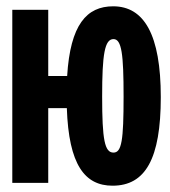

<svg xmlns="http://www.w3.org/2000/svg" viewBox="-20 -580 540 609"><path d="M19 0H133V-237H192C198 -57 249 9 337 9C441 9 490 -76 490 -272C490 -470 437 -560 339 -560C255 -560 203 -502 193 -339H133V-549H19ZM340 -96C312 -96 304 -136 304 -274C304 -408 312 -456 340 -456C366 -456 372 -408 372 -274C372 -135 366 -96 340 -96Z"/></svg>

Font: Noto Sans Mono ExtraCondensed ExtraBold
Style: Regular
Weight: 800
Width: 2
Designer: Monotype Design Team
Foundry: Monotype Imaging Inc.
Version: Version 2.014